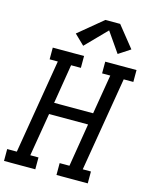

<svg xmlns="http://www.w3.org/2000/svg" viewBox="-150 -1067 910 1156"><g transform="rotate(15 304.5 -489.0)"><path d="M-10 0V-74H50L148 -662H97V-735H292V-661H231L191 -416H434L475 -662H424V-735H619V-661H559L461 -74H512V0H317V-74H378L422 -343H179L134 -74H185V0ZM271 -793 209 -853 360 -978H452L557 -847L484 -799L398 -923Z"/></g></svg>

Font: Iosevka Slab Extended
Style: Italic
Weight: 400
Width: 7
Italic angle: -9°
Monospace: yes
Designer: Belleve Invis
Foundry: Belleve Invis
Version: Version 11.1.0; ttfautohint (v1.8.3)